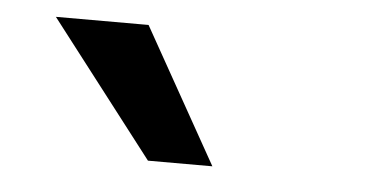

<svg xmlns="http://www.w3.org/2000/svg" viewBox="-30 -807 559 291"><g transform="rotate(5 250.0 -661.5)"><path d="M203 -559 45 -764H186L301 -559Z"/></g></svg>

Font: Nunito Sans 10pt SemiExpanded
Style: Bold
Weight: 700
Width: 6
Designer: Vernon Adams
Foundry: Vernon Adams
Version: Version 3.101;gftools[0.9.27]